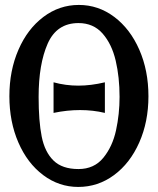

<svg xmlns="http://www.w3.org/2000/svg" viewBox="-20 -749 640 778"><path d="M297.5 -402Q348.5 -402 405 -415.5V-291.5Q357 -303 304.5 -303Q251.5 -303 197 -291.5V-415.5Q246 -402 297.5 -402ZM18 -359Q18 -463 54.8 -547.5Q91.5 -632 156 -680.5Q220.5 -729 299.5 -729Q378.5 -729 443 -680.5Q507.5 -632 544.5 -547.5Q581.5 -463 581.5 -359Q581.5 -255.5 544.2 -171.5Q507 -87.5 442 -39.5Q377 8.5 297 8.5Q219 8.5 155 -39.5Q91 -87.5 54.5 -171.5Q18 -255.5 18 -359ZM464.5 -356.5Q464.5 -436 448.8 -503.2Q433 -570.5 395.8 -613Q358.5 -655.5 298 -655.5Q210 -655.5 173.2 -572.2Q136.5 -489 136.5 -356.5Q136.5 -258 149 -195.5Q161.5 -133 196.8 -98.5Q232 -64 298 -64Q361.5 -64 398.8 -109.8Q436 -155.5 450.2 -221.2Q464.5 -287 464.5 -356.5Z"/></svg>

Font: JuliaMono SemiBold
Style: Regular
Weight: 600
Monospace: yes
Designer: cormullion
Foundry: corm
Version: Version 0.055; ttfautohint (v1.8.4)